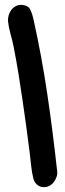

<svg xmlns="http://www.w3.org/2000/svg" viewBox="-20 -763 269 790"><path d="M157 7Q171 8 182.5 2Q194 -4 201.5 -14Q209 -24 213 -36Q217 -48 215 -60Q198 -217 175 -373.5Q152 -530 117 -687Q113 -706 104.5 -723.5Q96 -741 70 -743Q57 -744 45.5 -738Q34 -732 26.5 -722Q19 -712 15.5 -699.5Q12 -687 13 -675Q16 -649 23.5 -622.5Q31 -596 36 -571Q47 -515 56 -460Q65 -405 73 -349Q81 -296 88 -243Q95 -190 102 -136Q105 -112 108 -82.5Q111 -53 117 -30Q120 -15 131 -4.5Q142 6 157 7Z"/></svg>

Font: Balpaq
Style: Regular
Weight: 400
Designer: Abay Emes
Version: Version 1.000